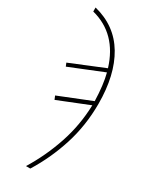

<svg xmlns="http://www.w3.org/2000/svg" viewBox="-252 -823 897 1121"><g transform="rotate(30 196.0 -262.5)"><path d="M144 240H173Q245 124 287 -8Q329 -140 329 -286Q329 -480 255 -604Q181 -728 33 -765V-738Q212 -692 273 -494L46 -401L55 -379L280 -470Q299 -397 302 -289L85 -202L95 -178L302 -261Q298 -125 255.5 1.5Q213 128 144 240Z"/></g></svg>

Font: Noto Sans UI SemiCondensed Thin
Style: Italic
Weight: 250
Width: 4
Italic angle: -12°
Designer: Monotype Design Team
Foundry: Monotype Imaging Inc.
Version: Version 1.901